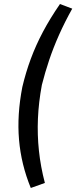

<svg xmlns="http://www.w3.org/2000/svg" viewBox="-20 -740 379 954"><path d="M133 194Q85 77 74.5 -46Q64 -169 91 -308Q108 -380 133 -447.5Q158 -515 193.5 -582Q229 -649 278 -720L339 -697Q302 -631 273.5 -567Q245 -503 224.5 -442Q204 -381 188 -318Q172 -232 168.5 -151Q165 -70 173.5 9.5Q182 89 203 169Z"/></svg>

Font: Nunito Sans 10pt Condensed SemiBold
Style: Italic
Weight: 600
Width: 3
Italic angle: -9°
Designer: Vernon Adams
Foundry: Vernon Adams
Version: Version 3.101;gftools[0.9.27]